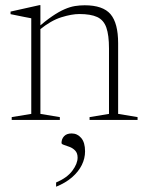

<svg xmlns="http://www.w3.org/2000/svg" viewBox="-20 -466 567 746"><path d="M137 -363.5V-23.5L212.5 -11V0H25.5V-11L101.5 -23.5V-395Q93.5 -396.5 74.2 -400.2Q55 -404 21 -411V-421L133 -446H137ZM328 -11 403.5 -23.5V-277.5Q403.5 -329.5 393.2 -358.8Q383 -388 357.8 -399.8Q332.5 -411.5 288.5 -411.5Q258.5 -411.5 218 -398.8Q177.5 -386 134 -350.5L122 -355Q156.5 -385 183 -403Q209.5 -421 231 -430.2Q252.5 -439.5 271.2 -442.5Q290 -445.5 309 -445.5Q380 -445.5 409.5 -410.8Q439 -376 439 -298V-23.5L514.5 -11V0H328ZM198 243Q240.5 225 261 197.5Q281.5 170 281.5 146.5Q281.5 129 272.2 119.2Q263 109.5 250.5 104.8Q238 100 228.5 97Q219 94 219 89.5Q219 74 229 63.2Q239 52.5 258.5 52.5Q280.5 52.5 295.5 70Q310.5 87.5 310.5 122Q310.5 149.5 297.8 175.2Q285 201 260 222.8Q235 244.5 198 259.5Z"/></svg>

Font: Newsreader 24pt ExtraLight
Style: Regular
Weight: 250
Designer: Hugues Gentile
Foundry: Production Type
Version: Version 1.003